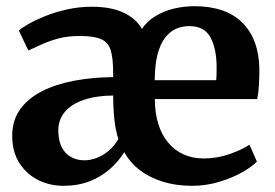

<svg xmlns="http://www.w3.org/2000/svg" viewBox="-20 -590 890 621"><path d="M185.3 11Q140.8 11 102.9 -8Q65.1 -27.1 42.3 -63.3Q19.5 -99.5 19.5 -150.7Q19.5 -200.5 45.1 -236.2Q70.6 -271.9 115.6 -294.8Q160.6 -317.8 219.8 -328.9Q279 -340 346.1 -340.6L345.9 -358.2Q345.7 -403.8 337.6 -428.8Q329.6 -453.9 306.4 -463.7Q283.3 -473.6 237.8 -473.6Q199.4 -473.6 169.5 -465.7Q139.6 -457.7 115.7 -446.8Q91.9 -435.8 71.7 -426.7L40.9 -491.2Q50.3 -499.7 72.5 -512.5Q94.8 -525.3 126.6 -538.1Q158.4 -550.8 197 -559.5Q235.6 -568.2 277 -568.2Q339 -568.2 379.5 -549.1Q420 -530.1 439.1 -496.5Q455.2 -521.1 482.1 -537.5Q509.1 -554 541.9 -562Q574.7 -570 608 -570Q709.9 -570 763.4 -517.1Q816.8 -464.3 818.9 -368.4Q818.9 -335.9 817.3 -311.9Q815.8 -287.8 811.8 -269.5H480.9Q480.9 -224.8 491.9 -189.3Q503 -153.7 523.9 -128.7Q544.8 -103.7 573.8 -90.6Q602.8 -77.5 638.6 -77.5Q682.7 -77.5 723.3 -91.9Q764 -106.3 786.9 -122L810.8 -67.6Q794.7 -50.3 762.1 -32.1Q729.5 -13.9 687.6 -1.5Q645.8 11 601.3 11Q550.4 11 507.5 -2Q464.6 -15 432.6 -39.4Q400.7 -63.8 381.9 -97.9Q363.2 -67.4 334.9 -42.7Q306.7 -18 269.2 -3.5Q231.7 11 185.3 11ZM480.5 -330.6H679.3Q680.3 -339 680.4 -351.6Q680.6 -364.1 680.6 -372.8Q680.6 -431.8 660.9 -468.7Q641.3 -505.6 592 -505.6Q569.6 -505.6 549.7 -497Q529.7 -488.4 514.2 -468.4Q498.7 -448.4 489.7 -414.7Q480.7 -381 480.5 -330.6ZM253.8 -71.5Q271.8 -71.5 291.9 -78.9Q312 -86.3 330.7 -101.7Q349.5 -117.1 362.9 -140.4Q353.7 -167.7 349.9 -204.2Q346.1 -240.6 346.1 -281Q299.3 -280.5 265.8 -271.5Q232.2 -262.5 210.6 -247.1Q188.9 -231.8 178.8 -211.9Q168.6 -192 168.6 -169.8Q168.6 -121 191.9 -96.2Q215.3 -71.5 253.8 -71.5Z"/></svg>

Font: Merriweather 7pt Light
Style: Regular
Weight: 300
Designer: Eben Sorkin
Foundry: Eben Sorkin
Version: Version 2.200;gftools[0.9.31]